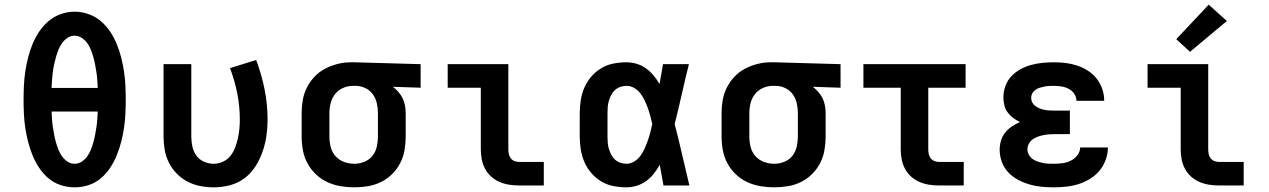

<svg xmlns="http://www.w3.org/2000/svg" viewBox="-20 -795 5440 823"><path d="M300 8Q270 8 240.5 -1.5Q211 -11 188 -30.5Q165 -50 148 -75.5Q131 -101 119.5 -129.5Q108 -158 100.5 -187Q93 -216 88.5 -246Q84 -276 82.5 -306.5Q81 -337 81 -368Q81 -398 82.5 -428.5Q84 -459 88.5 -489Q93 -519 100.5 -548.5Q108 -578 119.5 -606Q131 -634 148 -659.5Q165 -685 188 -704.5Q211 -724 240.5 -734.5Q270 -745 300 -745Q330 -745 359.5 -734.5Q389 -724 412 -704.5Q435 -685 452 -659.5Q469 -634 480.5 -606Q492 -578 499.5 -548.5Q507 -519 511.5 -489Q516 -459 517.5 -428.5Q519 -398 519 -367Q519 -337 517.5 -306.5Q516 -276 511.5 -246Q507 -216 499.5 -187Q492 -158 480.5 -129.5Q469 -101 452 -75.5Q435 -50 412 -30.5Q389 -11 359.5 -1.5Q330 8 300 8ZM201 -418H399Q398 -434 397 -451Q396 -468 393.5 -484Q391 -500 388 -516.5Q385 -533 380.5 -549Q376 -565 370 -580.5Q364 -596 354.5 -609.5Q345 -623 330.5 -632.5Q316 -642 300 -642Q283 -642 269 -632.5Q255 -623 245.5 -609.5Q236 -596 230 -580.5Q224 -565 219.5 -549Q215 -533 211.5 -516.5Q208 -500 206 -483.5Q204 -467 203 -450.5Q202 -434 201 -418ZM300 -93Q317 -93 331 -102.5Q345 -112 354.5 -125.5Q364 -139 370 -154.5Q376 -170 380.5 -186Q385 -202 388 -218.5Q391 -235 393.5 -251Q396 -267 397 -284Q398 -301 399 -317H201Q202 -301 203 -284Q204 -267 206.5 -251Q209 -235 212 -218.5Q215 -202 219.5 -186Q224 -170 230 -154.5Q236 -139 245.5 -125.5Q255 -112 269 -102.5Q283 -93 300 -93Z M896 8Q867 8 838.5 2.5Q810 -3 784 -16.5Q758 -30 737.5 -51Q717 -72 704 -98Q691 -124 686 -152.5Q681 -181 681 -210V-520H800V-210Q800 -189 804.5 -167.5Q809 -146 821.5 -128.5Q834 -111 854 -102Q874 -93 896 -93Q916 -93 935 -101.5Q954 -110 967 -126Q980 -142 987.5 -161.5Q995 -181 999.5 -201Q1004 -221 1006 -241.5Q1008 -262 1008 -282Q1008 -339 997 -394.5Q986 -450 966 -503L1078 -538Q1101 -477 1114 -412.5Q1127 -348 1127 -282Q1127 -247 1122 -212.5Q1117 -178 1105.5 -145Q1094 -112 1075 -82Q1056 -52 1028 -31Q1000 -10 965.5 -1Q931 8 896 8Z M1499 8Q1469 8 1439.5 3Q1410 -2 1383 -14.5Q1356 -27 1334 -48Q1312 -69 1298 -95Q1284 -121 1278.5 -150.5Q1273 -180 1273 -210V-310Q1273 -339 1278 -367Q1283 -395 1296 -420.5Q1309 -446 1329 -467Q1349 -488 1374.5 -501Q1400 -514 1427.5 -521Q1455 -528 1484 -528Q1488 -528 1492 -528Q1496 -528 1500 -528L1783 -520V-419L1664 -423Q1677 -413 1688 -400.5Q1699 -388 1706 -373.5Q1713 -359 1716 -342.5Q1719 -326 1719 -310V-210Q1719 -181 1714 -151.5Q1709 -122 1695.5 -96Q1682 -70 1661 -49Q1640 -28 1613.5 -15Q1587 -2 1558 3Q1529 8 1499 8ZM1499 -93Q1521 -93 1542 -101.5Q1563 -110 1576.5 -127Q1590 -144 1595 -166Q1600 -188 1600 -210V-310Q1600 -331 1595.5 -351.5Q1591 -372 1579 -389.5Q1567 -407 1548 -416.5Q1529 -426 1508 -427H1500Q1498 -427 1496.5 -427Q1495 -427 1493 -427Q1471 -427 1450.5 -418Q1430 -409 1416.5 -392Q1403 -375 1397.5 -353.5Q1392 -332 1392 -310V-210Q1392 -187 1397.5 -165Q1403 -143 1418 -126Q1433 -109 1454.5 -101Q1476 -93 1499 -93Z M2204 0Q2182 0 2161 -3.5Q2140 -7 2120.5 -15.5Q2101 -24 2085 -38.5Q2069 -53 2059 -72Q2049 -91 2045 -112Q2041 -133 2041 -155V-419H1899V-520H2159V-155Q2159 -145 2161 -135Q2163 -125 2169 -117Q2175 -109 2184.5 -105Q2194 -101 2204 -101H2311V0Z M2665 8Q2637 8 2609 2.5Q2581 -3 2557 -17.5Q2533 -32 2514.5 -53.5Q2496 -75 2485 -100.5Q2474 -126 2469.5 -154Q2465 -182 2465 -210V-310Q2465 -338 2469.5 -366Q2474 -394 2485 -419.5Q2496 -445 2514.5 -466.5Q2533 -488 2557 -502.5Q2581 -517 2609 -522.5Q2637 -528 2665 -528Q2687 -528 2709 -521.5Q2731 -515 2749 -502Q2767 -489 2781.5 -471.5Q2796 -454 2807 -435Q2811 -456 2814.5 -477.5Q2818 -499 2822 -520H2933Q2917 -456 2902.5 -391.5Q2888 -327 2872 -263Q2889 -198 2904 -132Q2919 -66 2935 0H2824Q2820 -22 2816 -44.5Q2812 -67 2808 -89Q2797 -69 2783 -51Q2769 -33 2750.5 -19.5Q2732 -6 2710 1Q2688 8 2665 8ZM2665 -93Q2683 -93 2699 -103Q2715 -113 2725.5 -127.5Q2736 -142 2743.5 -159Q2751 -176 2757 -193Q2763 -210 2767.5 -227.5Q2772 -245 2776 -263Q2772 -280 2767.5 -297.5Q2763 -315 2757 -331.5Q2751 -348 2743.5 -364Q2736 -380 2725 -394.5Q2714 -409 2698.5 -418Q2683 -427 2665 -427Q2652 -427 2639 -422.5Q2626 -418 2616 -409Q2606 -400 2600 -388Q2594 -376 2590 -363Q2586 -350 2585 -336.5Q2584 -323 2584 -310V-210Q2584 -197 2585 -183.5Q2586 -170 2590 -157Q2594 -144 2600 -132Q2606 -120 2616 -111Q2626 -102 2639 -97.5Q2652 -93 2665 -93Z M3299 8Q3269 8 3239.5 3Q3210 -2 3183 -14.5Q3156 -27 3134 -48Q3112 -69 3098 -95Q3084 -121 3078.5 -150.5Q3073 -180 3073 -210V-310Q3073 -339 3078 -367Q3083 -395 3096 -420.5Q3109 -446 3129 -467Q3149 -488 3174.5 -501Q3200 -514 3227.5 -521Q3255 -528 3284 -528Q3288 -528 3292 -528Q3296 -528 3300 -528L3583 -520V-419L3464 -423Q3477 -413 3488 -400.5Q3499 -388 3506 -373.5Q3513 -359 3516 -342.5Q3519 -326 3519 -310V-210Q3519 -181 3514 -151.5Q3509 -122 3495.5 -96Q3482 -70 3461 -49Q3440 -28 3413.5 -15Q3387 -2 3358 3Q3329 8 3299 8ZM3299 -93Q3321 -93 3342 -101.5Q3363 -110 3376.5 -127Q3390 -144 3395 -166Q3400 -188 3400 -210V-310Q3400 -331 3395.5 -351.5Q3391 -372 3379 -389.5Q3367 -407 3348 -416.5Q3329 -426 3308 -427H3300Q3298 -427 3296.5 -427Q3295 -427 3293 -427Q3271 -427 3250.5 -418Q3230 -409 3216.5 -392Q3203 -375 3197.5 -353.5Q3192 -332 3192 -310V-210Q3192 -187 3197.5 -165Q3203 -143 3218 -126Q3233 -109 3254.5 -101Q3276 -93 3299 -93Z M4004 0Q3982 0 3961 -3.5Q3940 -7 3920.5 -15.5Q3901 -24 3885 -38.5Q3869 -53 3859 -72Q3849 -91 3845 -112Q3841 -133 3841 -155V-419H3681V-520H4119V-419H3959V-155Q3959 -145 3961 -135Q3963 -125 3969 -117Q3975 -109 3984.5 -105Q3994 -101 4004 -101H4111V0Z M4498 8Q4471 8 4444.5 5.5Q4418 3 4392.5 -4.5Q4367 -12 4343.5 -24.5Q4320 -37 4302 -56Q4284 -75 4274.5 -100.5Q4265 -126 4265 -153Q4265 -172 4270.5 -191.5Q4276 -211 4288.5 -226.5Q4301 -242 4317.5 -253Q4334 -264 4352 -272Q4337 -279 4323 -289.5Q4309 -300 4299 -313.5Q4289 -327 4285 -344Q4281 -361 4281 -378Q4281 -402 4289.5 -426Q4298 -450 4315 -468Q4332 -486 4354 -498Q4376 -510 4399.5 -516.5Q4423 -523 4448 -525.5Q4473 -528 4497 -528Q4523 -528 4548 -525Q4573 -522 4597 -514Q4621 -506 4642.5 -492.5Q4664 -479 4680 -459Q4696 -439 4704.5 -414.5Q4713 -390 4713 -365Q4713 -364 4713 -363.5Q4713 -363 4713 -363H4594Q4594 -363 4594 -363Q4594 -363 4594 -363Q4594 -380 4584.5 -393.5Q4575 -407 4560.5 -414.5Q4546 -422 4529.5 -424.5Q4513 -427 4497 -427Q4487 -427 4477 -426.5Q4467 -426 4457 -424Q4447 -422 4437 -419Q4427 -416 4418.5 -410Q4410 -404 4405 -395Q4400 -386 4400 -376Q4400 -376 4400 -376Q4400 -376 4400 -376Q4400 -365 4405 -355.5Q4410 -346 4418.5 -340Q4427 -334 4437 -330Q4447 -326 4457.5 -324Q4468 -322 4478.5 -321.5Q4489 -321 4500 -321H4566V-220H4500Q4488 -220 4475.5 -219Q4463 -218 4451 -215.5Q4439 -213 4427 -208.5Q4415 -204 4405.5 -197Q4396 -190 4390 -178.5Q4384 -167 4384 -155Q4384 -143 4390 -132Q4396 -121 4405.5 -114Q4415 -107 4426.5 -103Q4438 -99 4450 -96.5Q4462 -94 4474 -93.5Q4486 -93 4498 -93Q4516 -93 4534.5 -95.5Q4553 -98 4569.5 -106Q4586 -114 4598 -129.5Q4610 -145 4610 -163H4729Q4729 -163 4729 -163Q4729 -163 4729 -163Q4729 -136 4719.5 -110Q4710 -84 4693 -63.5Q4676 -43 4652.5 -28.5Q4629 -14 4603.5 -6Q4578 2 4551 5Q4524 8 4498 8Z M5204 0Q5182 0 5161 -3.5Q5140 -7 5120.5 -15.5Q5101 -24 5085 -38.5Q5069 -53 5059 -72Q5049 -91 5045 -112Q5041 -133 5041 -155V-419H4899V-520H5159V-155Q5159 -145 5161 -135Q5163 -125 5169 -117Q5175 -109 5184.5 -105Q5194 -101 5204 -101H5311V0ZM5081 -573 5022 -627 5161 -775 5239 -705Z"/></svg>

Font: Iosevka Custom Extended
Style: Bold
Weight: 700
Width: 7
Monospace: yes
Designer: Belleve Invis
Foundry: Belleve Invis
Version: Version 11.2.4; ttfautohint (v1.8.4)